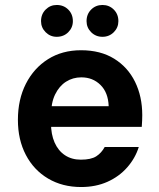

<svg xmlns="http://www.w3.org/2000/svg" viewBox="-20 -740 641 772"><path d="M306 12Q231 12 173.5 -22Q116 -56 84 -117Q52 -178 52 -258Q52 -340 84 -403Q116 -466 173 -502Q230 -538 306 -538Q384 -538 439 -504Q494 -470 523 -411Q552 -352 552 -277Q552 -267 551.5 -255Q551 -243 550 -230H149V-313H417Q415 -368 384 -398.5Q353 -429 307 -429Q273 -429 245.5 -411.5Q218 -394 201.5 -360Q185 -326 185 -274V-245Q185 -200 199.5 -167Q214 -134 241 -116Q268 -98 305 -98Q346 -98 367 -111.5Q388 -125 401 -149H538Q524 -104 491.5 -67Q459 -30 412 -9Q365 12 306 12ZM208 -592Q182 -592 163.5 -610.5Q145 -629 145 -655Q145 -683 163.5 -701.5Q182 -720 208 -720Q236 -720 254.5 -701.5Q273 -683 273 -655Q273 -629 254.5 -610.5Q236 -592 208 -592ZM392 -592Q365 -592 346.5 -610.5Q328 -629 328 -655Q328 -683 346.5 -701.5Q365 -720 392 -720Q419 -720 437.5 -701.5Q456 -683 456 -655Q456 -629 437.5 -610.5Q419 -592 392 -592Z"/></svg>

Font: DM Sans 9pt
Style: Bold
Weight: 700
Designer: Colophon Foundry, Jonny Pinhorn
Foundry: Colophon Foundry
Version: Version 4.004;gftools[0.9.30]